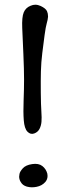

<svg xmlns="http://www.w3.org/2000/svg" viewBox="-20 -796 278 818"><path d="M110.4 -771.5Q120.6 -775.9 130.4 -775.9Q141.6 -775.9 153.3 -770.5Q174.8 -760.3 180.2 -748.5Q184.6 -738.8 184.6 -726.6V-724.1Q183.6 -711.9 179.2 -697Q174.8 -682.1 169.9 -646Q165 -609.9 160.2 -570.3Q155.3 -530.8 154.3 -492.2Q153.3 -453.6 153.8 -401.1Q154.3 -348.6 156.2 -321.3Q158.2 -293.9 156.7 -277.1Q155.3 -260.3 148.2 -246.6Q141.1 -232.9 125.5 -227.3Q109.9 -221.7 96.9 -235.1Q84 -248.5 81.3 -283.4Q78.6 -318.4 80.6 -367.7Q82.5 -417 82.5 -458Q82.5 -499 79.6 -565.2Q76.7 -631.3 74.7 -677.2Q72.8 -723.1 81.1 -743.2Q89.4 -763.2 110.4 -771.5ZM181.6 -56.2Q182.6 -50.8 182.6 -46.4Q182.6 -31.7 172.9 -20.5Q158.7 -4.4 135.7 0Q125.5 2 115.7 2Q105.5 2 94.2 -1Q76.2 -6.3 68.8 -20Q62.5 -28.8 61.5 -42.5Q61.5 -44.9 63 -54.7Q64.5 -64.5 76.9 -78.6Q89.4 -92.8 116.9 -96.9Q144.5 -101.1 160.4 -88.6Q176.3 -76.2 181.6 -56.2Z"/></svg>

Font: Myanmar Kalay
Style: Regular
Weight: 400
Designer: Khon Soe Zaw Thu
Foundry: PaOh Unicode khonsoezawthu@gmail.com and @hotmail.com
Version: Version 1.20 December 6, 2016